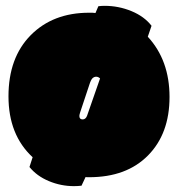

<svg xmlns="http://www.w3.org/2000/svg" viewBox="-20 -593 604 652"><path d="M282.7 8.8Q409.7 8.8 482.7 -65.2Q555.7 -139.2 555.7 -263.7Q555.7 -388.2 481.9 -468.3L494.6 -505.4Q470.2 -537.1 426.5 -555.2Q382.8 -573.2 335.4 -573.2Q324.2 -573.2 314 -571.8L304.2 -548.8Q297.4 -549.8 293.5 -549.8H282.7Q159.7 -549.8 84.2 -473.4Q8.8 -397 8.8 -265.9Q8.8 -134.8 90.8 -59.1L80.1 -25.9Q105 4.9 146 22Q187 39.1 231 39.1Q243.7 39.1 256.8 37.6L270.5 8.3Q272.5 8.8 276.9 8.8ZM260.7 -187.5Q249.5 -187.5 249.5 -199.2Q249.5 -202.6 252 -210.9L282.7 -303.2Q288.6 -322.3 294.2 -327.4Q299.8 -332.5 306.6 -332.5Q313.5 -332.5 319.8 -326.7L275.4 -199.2Q270.5 -187.5 260.7 -187.5Z"/></svg>

Font: Friends & Family
Style: Regular
Weight: 400
Designer: Sarang Kulkarni, Maithili Shingre, Noopur Datye
Foundry: Ek Type
Version: Version 1.000;hotconv 1.0.117;makeotfexe 2.5.65602